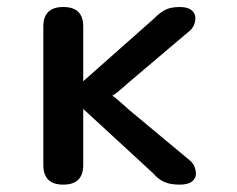

<svg xmlns="http://www.w3.org/2000/svg" viewBox="-20 -504 659 534"><path d="M156 9.5Q100.5 9.5 100.5 -45V-430.5Q100.5 -484.5 156 -484.5Q211.5 -484.5 211.5 -430.5V-259H190L408.5 -452.5Q422.5 -467 438 -475.8Q453.5 -484.5 480 -484.5Q502 -484.5 512.8 -475.5Q523.5 -466.5 523.5 -453.5Q523.5 -445 520.2 -436.2Q517 -427.5 509.5 -420L339 -275.5Q318.5 -257 305.5 -246.8Q292.5 -236.5 287 -236.5V-240Q291 -240 302 -231Q313 -222 339 -198.5L509 -57Q518 -49 521.5 -39Q525 -29 525 -21.5Q525 -8 514 0.8Q503 9.5 480 9.5Q453 9.5 436.2 1.8Q419.5 -6 406.5 -21.5L198.5 -213H211.5V-45Q211.5 9.5 156 9.5Z"/></svg>

Font: Sono Monospace Medium
Style: Regular
Weight: 500
Designer: Tyler Finck
Foundry: Tyler Finck
Version: Version 2.112